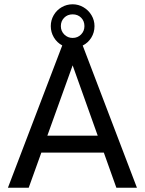

<svg xmlns="http://www.w3.org/2000/svg" viewBox="-20 -876 677 896"><path d="M270.5 -664Q246 -677 231.5 -701.2Q217 -725.5 217 -754Q217 -781.5 230.5 -805Q244 -828.5 267.5 -842.2Q291 -856 319 -856Q346 -856 369.5 -842.2Q393 -828.5 407 -805Q421 -781.5 421 -754Q421 -724.5 406 -700.2Q391 -676 366 -663.5L619 0H523L464.5 -164H173L114 0H17ZM436 -243 319 -571 201 -243ZM319 -699Q342.5 -699 358.2 -715Q374 -731 374 -754Q374 -778 358.5 -793.5Q343 -809 319 -809Q295 -809 279.5 -793.2Q264 -777.5 264 -754Q264 -731 280 -715Q296 -699 319 -699Z"/></svg>

Font: HK Grotesk
Style: Regular
Weight: 400
Designer: Alfredo Marco Pradil
Foundry: Hanken Design Co.
Version: Version 3.001